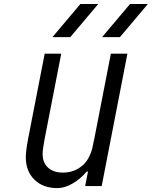

<svg xmlns="http://www.w3.org/2000/svg" viewBox="-20 -937 765 967"><path d="M494.1 -750 634.8 -916.7H724.6L584 -750ZM244.1 -750 384.8 -916.7H474.6L334 -750ZM194.7 -161.5Q194.7 -117.2 222.3 -92.4Q250 -67.7 296.9 -67.7Q358.1 -67.7 400.4 -108.1Q417.3 -124.3 428.4 -146.5Q439.5 -168.6 443.7 -185.9Q447.9 -203.1 455.1 -238.9L538.4 -666.7H621.7L492.2 0H408.9L423.2 -72.9H416.7Q384.8 -35.2 345.1 -12.4Q305.3 10.4 268.9 10.4Q196.6 10.4 153.3 -32.2Q110 -74.9 110 -145.2Q110 -176.4 121.7 -238.9L205.1 -666.7H288.4L205.1 -238.9Q194.7 -185.5 194.7 -161.5Z"/></svg>

Font: Monoid
Style: Italic
Weight: 400
Width: 4
Italic angle: -11°
Monospace: yes
Version: Version 0.61